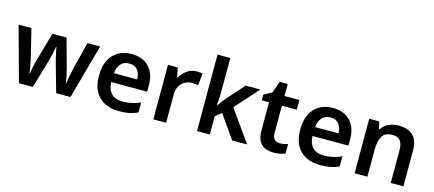

<svg xmlns="http://www.w3.org/2000/svg" viewBox="-55 -1296 4166 1843"><g transform="rotate(15 2028.0 -375.0)"><path d="M451 -280Q440 -320 430.5 -364Q421 -408 417 -431H414Q410 -408 400.5 -363.5Q391 -319 379 -277L298 -1H160L11 -543H139L202 -285Q212 -245 221 -197.5Q230 -150 233 -117H237Q240 -137 245.5 -167Q251 -197 258 -225.5Q265 -254 270 -271L348 -543H488L563 -270Q571 -238 581.5 -194Q592 -150 595 -117H599Q602 -148 611.5 -196.5Q621 -245 631 -285L696 -543H822L672 -1H530Z M1134 -552Q1243 -552 1306.5 -487Q1370 -422 1370 -306V-241H1013Q1015 -168 1054 -128Q1093 -88 1165 -88Q1216 -88 1257 -98Q1298 -108 1341 -127V-27Q1301 -8 1258 1Q1215 10 1154 10Q1074 10 1013 -20.5Q952 -51 917.5 -113Q883 -175 883 -267Q883 -406 952 -479Q1021 -552 1134 -552ZM1136 -458Q1084 -458 1052.5 -425Q1021 -392 1016 -330H1247Q1246 -386 1219 -422Q1192 -458 1136 -458Z M1778 -552Q1793 -552 1810 -550.5Q1827 -549 1839 -546L1826 -428Q1814 -431 1798.5 -432.5Q1783 -434 1765 -434Q1730 -434 1697.5 -417.5Q1665 -401 1644 -367Q1623 -333 1623 -281V0H1496V-542H1594L1612 -448H1618Q1642 -491 1683.5 -521.5Q1725 -552 1778 -552Z M2057 -400Q2057 -378 2054.5 -346Q2052 -314 2050 -289H2054Q2064 -303 2083.5 -329Q2103 -355 2116 -371L2269 -542H2414L2207 -311L2428 0H2279L2118 -230L2057 -180V0H1930V-760H2057Z M2726 -92Q2748 -92 2769 -96Q2790 -100 2807 -106V-12Q2786 -2 2757 4Q2728 10 2693 10Q2646 10 2608.5 -5.5Q2571 -21 2548.5 -59Q2526 -97 2526 -166V-446H2454V-502L2534 -546L2574 -661H2654V-542H2802V-446H2654V-172Q2654 -132 2674 -112Q2694 -92 2726 -92Z M3134 -552Q3243 -552 3306.5 -487Q3370 -422 3370 -306V-241H3013Q3015 -168 3054 -128Q3093 -88 3165 -88Q3216 -88 3257 -98Q3298 -108 3341 -127V-27Q3301 -8 3258 1Q3215 10 3154 10Q3074 10 3013 -20.5Q2952 -51 2917.5 -113Q2883 -175 2883 -267Q2883 -406 2952 -479Q3021 -552 3134 -552ZM3136 -458Q3084 -458 3052.5 -425Q3021 -392 3016 -330H3247Q3246 -386 3219 -422Q3192 -458 3136 -458Z M3787 -552Q3879 -552 3930 -505Q3981 -458 3981 -353V0H3855V-327Q3855 -450 3755 -450Q3679 -450 3651 -402Q3623 -354 3623 -264V0H3496V-542H3595L3612 -469H3618Q3644 -510 3688.5 -531Q3733 -552 3787 -552Z"/></g></svg>

Font: Noto Sans Thai Looped SemiBold
Style: Regular
Weight: 600
Designer: Sasikarn Vongin, Ben Mitchell
Foundry: The Fontpad Ltd
Version: Version 1.001; ttfautohint (v1.8.4.7-5d5b)